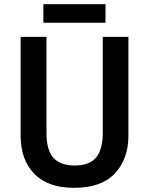

<svg xmlns="http://www.w3.org/2000/svg" viewBox="-20 -891 716 921"><path d="M596 -240Q596 -128 531 -59Q466 10 336 10Q210 10 144.5 -57Q79 -124 79 -241V-714H203V-254Q203 -169 237 -133Q271 -97 339 -97Q409 -97 441 -135.5Q473 -174 473 -255V-714H596ZM486 -871V-782H188V-871Z"/></svg>

Font: Noto Sans Gurmukhi UI SemiCondensed SemiBold
Style: Regular
Weight: 600
Width: 4
Designer: Jelle Bosma - Monotype Design Team
Foundry: Monotype Imaging Inc.
Version: Version 2.004; ttfautohint (v1.8.4.7-5d5b)